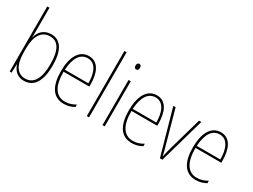

<svg xmlns="http://www.w3.org/2000/svg" viewBox="-56 -1346 2554 1942"><g transform="rotate(30 1220.5 -375.0)"><path d="M102 -494V-760H76V0H98L102 -99H104C126 -35 170 10 245 10C364 10 423 -92 423 -268C423 -445 366 -538 254 -538C174 -538 118 -487 103 -414H101C102 -436 102 -469 102 -494ZM254 -513C352 -513 396 -429 396 -268C396 -99 342 -16 245 -16C157 -16 102 -88 102 -243V-285C102 -424 151 -513 254 -513Z M695 -537C578 -537 523 -423 523 -263C523 -97 580 10 711 10C759 10 797 -2 832 -22V-51C789 -26 754 -15 711 -15C603 -15 548 -106 549 -271H850V-298C850 -424 809 -537 695 -537ZM695 -512C786 -512 826 -417 825 -295H550C558 -440 612 -512 695 -512Z M1003 0V-760H977V0Z M1174 -723C1154 -723 1148 -706 1148 -690C1148 -672 1155 -657 1173 -657C1191 -657 1199 -671 1199 -691C1199 -707 1194 -723 1174 -723ZM1186 -527H1160V0H1186Z M1488 -537C1371 -537 1316 -423 1316 -263C1316 -97 1373 10 1504 10C1552 10 1590 -2 1625 -22V-51C1582 -26 1547 -15 1504 -15C1396 -15 1341 -106 1342 -271H1643V-298C1643 -424 1602 -537 1488 -537ZM1488 -512C1579 -512 1619 -417 1618 -295H1343C1351 -440 1405 -512 1488 -512Z M1831 0H1860L2010 -527H1983L1875 -148C1864 -108 1856 -74 1847 -35H1844C1836 -75 1827 -109 1815 -148L1710 -527H1683Z M2236 -537C2119 -537 2064 -423 2064 -263C2064 -97 2121 10 2252 10C2300 10 2338 -2 2373 -22V-51C2330 -26 2295 -15 2252 -15C2144 -15 2089 -106 2090 -271H2391V-298C2391 -424 2350 -537 2236 -537ZM2236 -512C2327 -512 2367 -417 2366 -295H2091C2099 -440 2153 -512 2236 -512Z"/></g></svg>

Font: Noto Sans Gurmukhi Condensed Thin
Style: Regular
Weight: 100
Width: 3
Designer: Jelle Bosma - Monotype Design Team
Foundry: Monotype Imaging Inc.
Version: Version 2.004